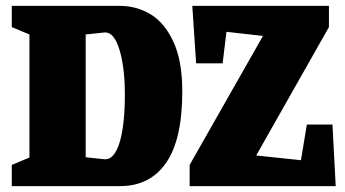

<svg xmlns="http://www.w3.org/2000/svg" viewBox="-20 -632 1170 652"><path d="M20 -72 80 -97V-515L20 -540V-612H388Q443 -612 490.5 -584Q538 -556 568.5 -491Q599 -426 599 -322Q599 -158 544 -79Q489 0 388 0H20ZM404 -312Q404 -402 386 -462Q368 -522 337 -522L271 -515V-98L337 -91Q369 -91 386.5 -149.5Q404 -208 404 -312ZM624 -72 873 -510 749 -524 736 -417H646L633 -612H1097V-540L850 -104L1002 -88L1022 -209H1109L1120 0H624Z"/></svg>

Font: Grenze Black
Style: Regular
Weight: 900
Designer: Renata Polastri
Foundry: Omnibus-Type
Version: Version 1.002; ttfautohint (v1.8)